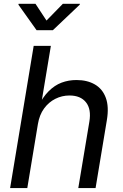

<svg xmlns="http://www.w3.org/2000/svg" viewBox="-20 -962 631 982"><path d="M173.8 -327.1 119.6 0H31.7L152.3 -727.5H240.2L188 -413.6H172.9Q198.2 -464.8 228.8 -495.4Q259.3 -525.9 294.9 -539.3Q330.6 -552.7 371.1 -552.7Q426.3 -552.7 465.3 -530Q504.4 -507.3 521.2 -461.7Q538.1 -416 526.4 -346.7L468.8 0H380.4L437 -339.4Q447.8 -403.3 419.9 -438.5Q392.1 -473.6 335.4 -473.6Q296.9 -473.6 262.9 -456.5Q229 -439.5 205.3 -407Q181.6 -374.5 173.8 -327.1ZM161.6 -942.4 217.8 -856.9 301.3 -942.4H388.7L387.7 -938L250.5 -807.6H167L74.2 -938L75.2 -942.4Z"/></svg>

Font: Adwaita Sans
Style: Italic
Weight: 400
Italic angle: -9.39999°
Designer: Rasmus Andersson
Foundry: rsms
Version: Version 4.001;git-9221beed3